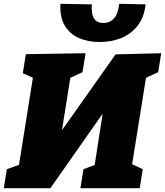

<svg xmlns="http://www.w3.org/2000/svg" viewBox="-38 -990 868 1010"><path d="M-18 0 -2 -100 62 -123 135 -581 82 -605 98 -705 412 -710 396 -610 332 -581 288 -305 570 -704 810 -710 794 -610 730 -581 657 -126 713 -100 697 0H385L401 -100L460 -122L502 -392L227 0ZM486 -769Q424 -769 376 -790.5Q328 -812 302 -856.5Q276 -901 280 -970L445 -967Q442 -912 458 -890.5Q474 -869 505 -869Q540 -869 562 -893.5Q584 -918 589 -970L728 -967Q720 -897 684.5 -853Q649 -809 597.5 -789Q546 -769 486 -769Z"/></svg>

Font: Bitter Black
Style: Italic
Weight: 900
Italic angle: -9°
Designer: Sol Matas, and Bitter project Authors
Foundry: Sol Matas
Version: Version 2.001